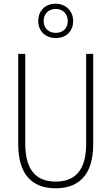

<svg xmlns="http://www.w3.org/2000/svg" viewBox="-20 -1097 600 1034"><path d="M281 -892C335 -892 374 -928 374 -984C374 -1039 333 -1077 279 -1077C226 -1077 186 -1041 186 -984C186 -926 228 -892 281 -892ZM281 -920C239 -920 215 -948 215 -984C215 -1021 240 -1049 280 -1049C318 -1049 345 -1022 345 -984C345 -946 320 -920 281 -920ZM482 -321V-807H444V-322C444 -175 380 -119 280 -119C176 -119 116 -180 116 -324V-807H78V-322C78 -160 150 -83 280 -83C399 -83 482 -149 482 -321Z"/></svg>

Font: Noto Sans Telugu UI Condensed ExtraLight
Style: Regular
Weight: 200
Width: 3
Designer: Jelle Bosma - Monotype Design Team
Foundry: Monotype Imaging Inc.
Version: Version 2.005